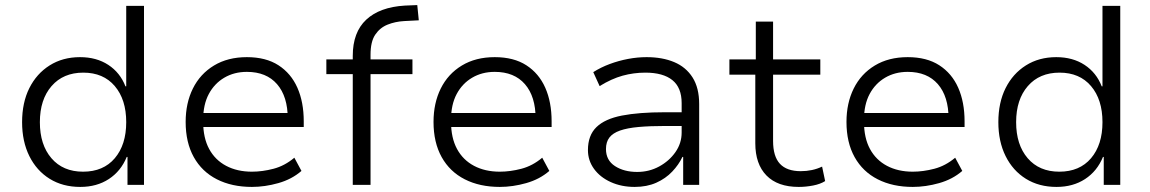

<svg xmlns="http://www.w3.org/2000/svg" viewBox="-20 -728 4528 756"><path d="M296 8Q227 8 175.5 -24Q124 -56 95.5 -113.5Q67 -171 67 -247Q67 -324 95.5 -381Q124 -438 175.5 -470.5Q227 -503 295 -503Q360 -503 406.5 -472.5Q453 -442 474 -388H477V-705H547V0H482V-110H479Q456 -54 408.5 -23Q361 8 296 8ZM307 -52Q387 -52 432 -105Q477 -158 477 -247Q477 -336 432 -389Q387 -442 308 -442Q229 -442 183 -389Q137 -336 137 -247Q137 -158 182.5 -105Q228 -52 307 -52Z M972 8Q893 8 834 -22Q775 -52 743 -109.5Q711 -167 711 -248Q711 -322 739.5 -379.5Q768 -437 822.5 -470Q877 -503 952 -503Q1027 -503 1076.5 -471Q1126 -439 1151 -382.5Q1176 -326 1176 -250V-228H760V-283H1135L1113 -261Q1113 -348 1071 -396.5Q1029 -445 952 -445Q902 -445 863 -422Q824 -399 802 -357.5Q780 -316 780 -257V-248Q780 -185 803.5 -141.5Q827 -98 870.5 -75Q914 -52 972 -52Q1013 -52 1057 -63.5Q1101 -75 1139 -107L1167 -55Q1129 -22 1076 -7Q1023 8 972 8Z M1369 0V-436H1265V-494H1386L1369 -477V-508Q1369 -601 1422 -650.5Q1475 -700 1574 -706L1623 -708L1629 -648L1571 -645Q1536 -643 1506 -631Q1476 -619 1457.5 -591.5Q1439 -564 1439 -513V-484L1427 -494H1604V-436H1439V0Z M1948 8Q1869 8 1810 -22Q1751 -52 1719 -109.5Q1687 -167 1687 -248Q1687 -322 1715.5 -379.5Q1744 -437 1798.5 -470Q1853 -503 1928 -503Q2003 -503 2052.5 -471Q2102 -439 2127 -382.5Q2152 -326 2152 -250V-228H1736V-283H2111L2089 -261Q2089 -348 2047 -396.5Q2005 -445 1928 -445Q1878 -445 1839 -422Q1800 -399 1778 -357.5Q1756 -316 1756 -257V-248Q1756 -185 1779.5 -141.5Q1803 -98 1846.5 -75Q1890 -52 1948 -52Q1989 -52 2033 -63.5Q2077 -75 2115 -107L2143 -55Q2105 -22 2052 -7Q1999 8 1948 8Z M2479 8Q2427 8 2385 -11Q2343 -30 2319 -63Q2295 -96 2295 -137Q2295 -195 2328.5 -227.5Q2362 -260 2429 -273Q2496 -286 2597 -286H2677V-232H2601Q2539 -232 2494.5 -228Q2450 -224 2421.5 -214Q2393 -204 2379.5 -186.5Q2366 -169 2366 -141Q2366 -97 2401.5 -74Q2437 -51 2489 -51Q2536 -51 2575.5 -72.5Q2615 -94 2639.5 -129Q2664 -164 2664 -206V-322Q2664 -383 2627.5 -412.5Q2591 -442 2521 -442Q2475 -442 2431.5 -430Q2388 -418 2341 -389L2316 -444Q2346 -463 2381 -476Q2416 -489 2453 -496Q2490 -503 2526 -503Q2588 -503 2634.5 -483.5Q2681 -464 2707 -423Q2733 -382 2733 -318V0H2670V-110H2667Q2653 -80 2627 -52.5Q2601 -25 2564 -8.5Q2527 8 2479 8Z M3125 8Q3042 8 2998 -37Q2954 -82 2954 -164V-434H2852V-494H2956V-643H3024V-494H3210V-434H3024V-173Q3024 -112 3051 -83Q3078 -54 3133 -54Q3156 -54 3177 -58.5Q3198 -63 3217 -72L3229 -15Q3210 -3 3181.5 2.5Q3153 8 3125 8Z M3574 8Q3495 8 3436 -22Q3377 -52 3345 -109.5Q3313 -167 3313 -248Q3313 -322 3341.5 -379.5Q3370 -437 3424.5 -470Q3479 -503 3554 -503Q3629 -503 3678.5 -471Q3728 -439 3753 -382.5Q3778 -326 3778 -250V-228H3362V-283H3737L3715 -261Q3715 -348 3673 -396.5Q3631 -445 3554 -445Q3504 -445 3465 -422Q3426 -399 3404 -357.5Q3382 -316 3382 -257V-248Q3382 -185 3405.5 -141.5Q3429 -98 3472.5 -75Q3516 -52 3574 -52Q3615 -52 3659 -63.5Q3703 -75 3741 -107L3769 -55Q3731 -22 3678 -7Q3625 8 3574 8Z M4140 8Q4071 8 4019.5 -24Q3968 -56 3939.5 -113.5Q3911 -171 3911 -247Q3911 -324 3939.5 -381Q3968 -438 4019.5 -470.5Q4071 -503 4139 -503Q4204 -503 4250.5 -472.5Q4297 -442 4318 -388H4321V-705H4391V0H4326V-110H4323Q4300 -54 4252.5 -23Q4205 8 4140 8ZM4151 -52Q4231 -52 4276 -105Q4321 -158 4321 -247Q4321 -336 4276 -389Q4231 -442 4152 -442Q4073 -442 4027 -389Q3981 -336 3981 -247Q3981 -158 4026.5 -105Q4072 -52 4151 -52Z"/></svg>

Font: Nunito Sans 7pt Light
Style: Regular
Weight: 300
Designer: Vernon Adams
Foundry: Vernon Adams
Version: Version 3.101;gftools[0.9.27]